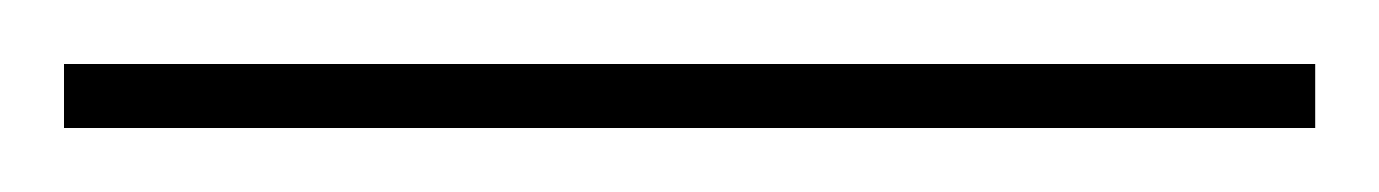

<svg xmlns="http://www.w3.org/2000/svg" viewBox="-25 -820 431 60"><path d="M-5 -780H386V-800H-5Z"/></svg>

Font: Noto Serif Display ExtraCondensed Black
Style: Regular
Weight: 900
Width: 2
Designer: Monotype Design Team
Foundry: Monotype Imaging Inc.
Version: Version 2.009